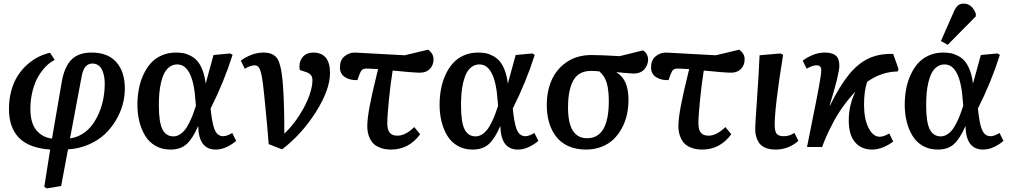

<svg xmlns="http://www.w3.org/2000/svg" viewBox="-20 -817 5623 1067"><path d="M673.8 -325.2Q673.8 -280.3 661.4 -234.9Q648.9 -189.5 623 -146.5Q597.2 -103.5 560.5 -69.6Q523.9 -35.6 471.4 -13.2Q418.9 9.3 357.9 13.2L319.8 216.8L240.2 230L226.1 221.2L258.8 14.2Q141.6 5.9 85.7 -51Q29.8 -107.9 29.8 -211.9Q29.8 -265.6 42.7 -312.7Q55.7 -359.9 77.6 -394.5Q99.6 -429.2 129.2 -456.1Q158.7 -482.9 190.9 -499.5Q223.1 -516.1 257.8 -523.9L284.2 -483.9Q260.7 -473.1 237.5 -450.4Q214.4 -427.7 194.1 -394.3Q173.8 -360.8 161.4 -313Q148.9 -265.1 148.9 -211.9Q148.9 -133.3 182.1 -93.3Q215.3 -53.2 269 -46.9L323.2 -361.8Q337.4 -444.3 376.2 -484.6Q415 -524.9 488.8 -524.9Q580.1 -524.9 627 -471.2Q673.8 -417.5 673.8 -325.2ZM369.1 -47.9Q407.7 -53.2 440.2 -74.2Q472.7 -95.2 494.6 -125.7Q516.6 -156.2 532.2 -194.3Q547.9 -232.4 554.9 -272Q562 -311.5 562 -351.1Q562 -371.6 559.1 -389.6Q556.2 -407.7 548.8 -425.3Q541.5 -442.9 527.3 -453.4Q513.2 -463.9 493.2 -463.9Q446.8 -463.9 434.1 -394Z M926.8 14.2Q880.4 14.2 844.5 -6.3Q808.6 -26.9 787.1 -62Q765.6 -97.2 754.6 -140.9Q743.7 -184.6 743.7 -234.9Q743.7 -279.8 751.5 -321.5Q759.3 -363.3 776.1 -400.4Q793 -437.5 817.4 -465.1Q841.8 -492.7 877.9 -508.8Q914.1 -524.9 957.5 -524.9Q980.5 -524.9 999.8 -521.2Q1019 -517.6 1040.5 -506.3Q1062 -495.1 1077.6 -476.8Q1093.3 -458.5 1105.5 -427.2Q1117.7 -396 1122.6 -354H1123.5Q1127.4 -366.7 1166.5 -511.2L1258.8 -520L1272.5 -512.2Q1224.1 -359.9 1150.4 -213.9L1153.8 -184.1Q1162.6 -112.8 1177.7 -86.4Q1192.9 -60.1 1220.7 -60.1Q1241.2 -60.1 1270.5 -78.1L1292.5 -34.2Q1271 -15.1 1240.7 -0.5Q1210.4 14.2 1178.7 14.2Q1084.5 14.2 1081.5 -115.2H1080.6Q1051.3 -47.9 1017.8 -16.8Q984.4 14.2 926.8 14.2ZM943.8 -59.1Q962.4 -59.1 979.2 -69.8Q996.1 -80.6 1008.3 -96.2Q1020.5 -111.8 1032.5 -136.2Q1044.4 -160.6 1052.2 -181.2Q1060.1 -201.7 1068.8 -229L1066.4 -256.8Q1052.7 -459 964.8 -459Q941.4 -459 923.3 -446Q905.3 -433.1 894 -412.1Q882.8 -391.1 875.5 -360.8Q868.2 -330.6 865.5 -299.3Q862.8 -268.1 862.8 -231.9Q862.8 -137.2 882.8 -98.1Q902.8 -59.1 943.8 -59.1Z M1473.1 -16.1Q1466.8 -107.4 1448.2 -289.1Q1441.4 -358.9 1434.6 -393.8Q1427.7 -428.7 1418.9 -441.4Q1410.2 -454.1 1395 -454.1Q1373 -454.1 1340.3 -435.1L1318.4 -480Q1343.3 -499 1376.5 -512Q1409.7 -524.9 1443.4 -524.9Q1468.3 -524.9 1485.4 -518.6Q1502.4 -512.2 1514.2 -500Q1525.9 -487.8 1533.4 -463.9Q1541 -439.9 1545.4 -410.4Q1549.8 -380.9 1553.2 -334Q1560.1 -231.4 1560.1 -74.2Q1608.4 -120.1 1645.5 -179.2Q1682.6 -238.3 1699.5 -287.4Q1716.3 -336.4 1716.3 -370.1Q1716.3 -389.2 1708.3 -399.2Q1700.2 -409.2 1685.1 -415L1646 -428.2Q1644 -439.9 1644 -445.8Q1644 -481 1664.6 -502.9Q1685.1 -524.9 1720.2 -524.9Q1814 -524.9 1814 -411.1Q1814 -318.8 1735.8 -195.1Q1657.7 -71.3 1547.4 13.2Z M2132.3 -130.9Q2132.3 -96.2 2145.8 -79.6Q2159.2 -63 2189 -63Q2232.9 -63 2282.2 -110.8L2314.9 -70.8Q2252 14.2 2153.3 14.2Q2122.6 14.2 2098.6 6.1Q2074.7 -2 2060.3 -14.4Q2045.9 -26.9 2036.9 -44.7Q2027.8 -62.5 2024.4 -80.1Q2021 -97.7 2021 -117.2Q2021 -127.9 2022.2 -142.1Q2023.4 -156.2 2024.9 -169.2Q2026.4 -182.1 2029.8 -201.4Q2033.2 -220.7 2035.6 -233.6Q2038.1 -246.6 2043 -269.3Q2047.9 -292 2050.3 -303.5Q2052.7 -314.9 2058.6 -339.4Q2064.5 -363.8 2066.4 -371.8Q2068.4 -379.9 2074.2 -404.8Q2080.1 -429.7 2081.1 -433.1Q2036.6 -436 2020 -436Q2001.5 -436 1993.4 -429.9Q1985.4 -423.8 1978 -404.8L1966.3 -372.1Q1927.2 -369.6 1898.2 -387.7Q1869.1 -405.8 1869.1 -442.9Q1869.1 -482.9 1894.3 -503.9Q1919.4 -524.9 1952.1 -524.9L2229 -509.8L2359.4 -541Q2389.2 -519 2389.2 -487.8Q2389.2 -455.1 2369.1 -434.1Q2349.1 -413.1 2314 -413.1Q2282.2 -413.1 2162.1 -424.8Q2150.4 -353 2141.4 -263.4Q2132.3 -173.8 2132.3 -130.9Z M2606 14.2Q2559.6 14.2 2523.7 -6.3Q2487.8 -26.9 2466.3 -62Q2444.8 -97.2 2433.8 -140.9Q2422.9 -184.6 2422.9 -234.9Q2422.9 -279.8 2430.7 -321.5Q2438.5 -363.3 2455.3 -400.4Q2472.2 -437.5 2496.6 -465.1Q2521 -492.7 2557.1 -508.8Q2593.3 -524.9 2636.7 -524.9Q2659.7 -524.9 2679 -521.2Q2698.2 -517.6 2719.7 -506.3Q2741.2 -495.1 2756.8 -476.8Q2772.5 -458.5 2784.7 -427.2Q2796.9 -396 2801.8 -354H2802.7Q2806.6 -366.7 2845.7 -511.2L2938 -520L2951.7 -512.2Q2903.3 -359.9 2829.6 -213.9L2833 -184.1Q2841.8 -112.8 2856.9 -86.4Q2872.1 -60.1 2899.9 -60.1Q2920.4 -60.1 2949.7 -78.1L2971.7 -34.2Q2950.2 -15.1 2919.9 -0.5Q2889.6 14.2 2857.9 14.2Q2763.7 14.2 2760.7 -115.2H2759.8Q2730.5 -47.9 2697 -16.8Q2663.6 14.2 2606 14.2ZM2623 -59.1Q2641.6 -59.1 2658.4 -69.8Q2675.3 -80.6 2687.5 -96.2Q2699.7 -111.8 2711.7 -136.2Q2723.6 -160.6 2731.4 -181.2Q2739.3 -201.7 2748 -229L2745.6 -256.8Q2731.9 -459 2644 -459Q2620.6 -459 2602.5 -446Q2584.5 -433.1 2573.2 -412.1Q2562 -391.1 2554.7 -360.8Q2547.4 -330.6 2544.7 -299.3Q2542 -268.1 2542 -231.9Q2542 -137.2 2562 -98.1Q2582 -59.1 2623 -59.1Z M3553.7 -537.1Q3581.5 -518.1 3581.5 -485.8Q3581.5 -455.6 3560.8 -431.9Q3540 -408.2 3498.5 -408.2Q3488.8 -408.2 3451.4 -411.9Q3414.1 -415.5 3406.7 -416V-414.1Q3472.7 -376 3472.7 -262.2Q3472.7 -220.2 3464.1 -180.9Q3455.6 -141.6 3436.5 -106Q3417.5 -70.3 3390.4 -43.7Q3363.3 -17.1 3323.7 -1.5Q3284.2 14.2 3236.3 14.2Q3180.2 14.2 3137.7 -5.4Q3095.2 -24.9 3069.6 -59.1Q3043.9 -93.3 3031.2 -137.2Q3018.6 -181.2 3018.6 -232.9Q3018.6 -311 3046.4 -373.3Q3074.2 -435.5 3131.3 -473.4Q3188.5 -511.2 3266.6 -511.2Q3294.4 -511.2 3333.7 -509.5Q3373 -507.8 3398.4 -506.3L3423.3 -504.9ZM3363.3 -254.9Q3363.3 -314.5 3352.3 -354.5Q3341.3 -394.5 3311.5 -419.9Q3293.9 -422.9 3264.6 -422.9Q3195.8 -422.9 3166.3 -370.4Q3136.7 -317.9 3136.7 -219.2Q3136.7 -48.8 3242.7 -48.8Q3363.3 -48.8 3363.3 -254.9Z M3861.3 -130.9Q3861.3 -96.2 3874.8 -79.6Q3888.2 -63 3918 -63Q3961.9 -63 4011.2 -110.8L4043.9 -70.8Q3981 14.2 3882.3 14.2Q3851.6 14.2 3827.6 6.1Q3803.7 -2 3789.3 -14.4Q3774.9 -26.9 3765.9 -44.7Q3756.8 -62.5 3753.4 -80.1Q3750 -97.7 3750 -117.2Q3750 -127.9 3751.2 -142.1Q3752.4 -156.2 3753.9 -169.2Q3755.4 -182.1 3758.8 -201.4Q3762.2 -220.7 3764.6 -233.6Q3767.1 -246.6 3772 -269.3Q3776.9 -292 3779.3 -303.5Q3781.7 -314.9 3787.6 -339.4Q3793.5 -363.8 3795.4 -371.8Q3797.4 -379.9 3803.2 -404.8Q3809.1 -429.7 3810.1 -433.1Q3765.6 -436 3749 -436Q3730.5 -436 3722.4 -429.9Q3714.4 -423.8 3707 -404.8L3695.3 -372.1Q3656.2 -369.6 3627.2 -387.7Q3598.1 -405.8 3598.1 -442.9Q3598.1 -482.9 3623.3 -503.9Q3648.4 -524.9 3681.2 -524.9L3958 -509.8L4088.4 -541Q4118.2 -519 4118.2 -487.8Q4118.2 -455.1 4098.1 -434.1Q4078.1 -413.1 4043 -413.1Q4011.2 -413.1 3891.1 -424.8Q3879.4 -353 3870.4 -263.4Q3861.3 -173.8 3861.3 -130.9Z M4317.9 -520 4332 -512.2Q4285.2 -224.6 4285.2 -122.1Q4285.2 -90.3 4294.9 -75.2Q4304.7 -60.1 4336.9 -60.1Q4365.7 -60.1 4395 -78.1L4417 -34.2Q4361.8 14.2 4290 14.2Q4255.9 14.2 4232.2 3.7Q4208.5 -6.8 4197 -25.1Q4185.5 -43.5 4181.2 -61.3Q4176.8 -79.1 4176.8 -100.1Q4176.8 -123.5 4186.8 -264.9Q4196.8 -406.2 4201.2 -509.8Z M4973.6 -433.1 4968.8 -419.9Q4877 -418.5 4798.8 -361.8Q4781.7 -311 4781.7 -234.9Q4781.7 -156.2 4806.6 -106.7Q4831.5 -57.1 4868.7 -57.1Q4890.6 -57.1 4921.9 -75.2L4943.8 -30.8Q4918.9 -11.2 4887.7 1.5Q4856.4 14.2 4826.7 14.2Q4767.1 14.2 4731.9 -26.4Q4696.8 -66.9 4696.8 -148.9Q4696.8 -232.4 4733.9 -308.1Q4697.3 -270 4665 -224.9Q4632.8 -179.7 4610.4 -136.7Q4587.9 -93.8 4573.5 -61.5Q4559.1 -29.3 4548.8 0H4464.8Q4471.7 -36.1 4494.6 -148.9Q4517.6 -261.7 4530.8 -333.5Q4543.9 -405.3 4543.9 -425.8Q4543.9 -440.9 4537.6 -447.5Q4531.2 -454.1 4516.6 -454.1Q4495.1 -454.1 4462.9 -435.1L4440.9 -480Q4464.4 -498 4496.8 -511.5Q4529.3 -524.9 4563 -524.9Q4605 -524.9 4624.8 -508.1Q4644.5 -491.2 4644.5 -451.2Q4644.5 -406.7 4590.8 -231.9L4592.8 -231Q4646.5 -339.8 4697.5 -402.3Q4748.5 -464.8 4807.6 -492.4Q4866.7 -520 4943.8 -517.1Z M5281.7 -753.9Q5291.5 -775.9 5303.5 -786.4Q5315.4 -796.9 5335 -796.9Q5381.8 -796.9 5402.8 -741.2V-726.1L5246.6 -567.9L5209 -588.9ZM5190.9 14.2Q5144.5 14.2 5108.6 -6.3Q5072.8 -26.9 5051.3 -62Q5029.8 -97.2 5018.8 -140.9Q5007.8 -184.6 5007.8 -234.9Q5007.8 -279.8 5015.6 -321.5Q5023.4 -363.3 5040.3 -400.4Q5057.1 -437.5 5081.5 -465.1Q5106 -492.7 5142.1 -508.8Q5178.2 -524.9 5221.7 -524.9Q5244.6 -524.9 5263.9 -521.2Q5283.2 -517.6 5304.7 -506.3Q5326.2 -495.1 5341.8 -476.8Q5357.4 -458.5 5369.6 -427.2Q5381.8 -396 5386.7 -354H5387.7Q5391.6 -366.7 5430.7 -511.2L5522.9 -520L5536.6 -512.2Q5488.3 -359.9 5414.6 -213.9L5418 -184.1Q5426.8 -112.8 5441.9 -86.4Q5457 -60.1 5484.9 -60.1Q5505.4 -60.1 5534.7 -78.1L5556.6 -34.2Q5535.2 -15.1 5504.9 -0.5Q5474.6 14.2 5442.9 14.2Q5348.6 14.2 5345.7 -115.2H5344.7Q5315.4 -47.9 5282 -16.8Q5248.5 14.2 5190.9 14.2ZM5208 -59.1Q5226.6 -59.1 5243.4 -69.8Q5260.3 -80.6 5272.5 -96.2Q5284.7 -111.8 5296.6 -136.2Q5308.6 -160.6 5316.4 -181.2Q5324.2 -201.7 5333 -229L5330.6 -256.8Q5316.9 -459 5229 -459Q5205.6 -459 5187.5 -446Q5169.4 -433.1 5158.2 -412.1Q5147 -391.1 5139.6 -360.8Q5132.3 -330.6 5129.6 -299.3Q5127 -268.1 5127 -231.9Q5127 -137.2 5147 -98.1Q5167 -59.1 5208 -59.1Z"/></svg>

Font: Literata Book SemiBold
Style: Italic
Weight: 600
Italic angle: -3°
Designer: Latin by Veronika Burian and Jose Scaglione. Greek by Irene Vlachou. Cyrillic by Vera Evstafieva
Foundry: TypeTogether
Version: Version 1.003;PS 001.003;hotconv 1.0.88;makeotf.lib2.5.64775